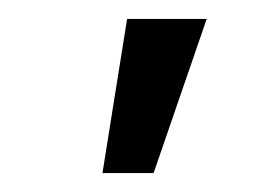

<svg xmlns="http://www.w3.org/2000/svg" viewBox="-20 -801 296 205"><path d="M115.7 -780.8H200.7L144 -616.2H89.4Z"/></svg>

Font: RobotoInd
Style: Regular
Weight: 400
Designer: Google
Version: Version 2.001101; 2014